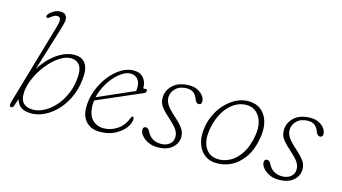

<svg xmlns="http://www.w3.org/2000/svg" viewBox="-81 -1011 2338 1312"><g transform="rotate(15 1088.0 -354.5)"><path d="M209.5 -604.5Q223.5 -652 218.2 -667Q213 -682 195.5 -682Q178 -682 154 -663.5Q145.5 -657 140 -653.5Q134.5 -650 129 -652.5Q118.5 -658.5 128 -673.5Q137 -688 160.8 -702.5Q184.5 -717 211.5 -717Q239.5 -717 251.8 -696.5Q264 -676 248 -623.5L147.5 -295Q175 -339.5 212.2 -376Q249.5 -412.5 292.5 -434.2Q335.5 -456 380.5 -456Q428 -456 452.8 -425.8Q477.5 -395.5 476.5 -343Q474.5 -264.5 448.8 -200Q423 -135.5 382 -89Q341 -42.5 292 -17.5Q243 7.5 194.5 7.5Q103.5 7.5 87.5 -65L68 -11Q63 2 52 2Q45 2 41.2 -5.5Q37.5 -13 46 -42.5ZM362 -427.5Q329 -427.5 293.8 -407.2Q258.5 -387 225.8 -353Q193 -319 167 -277.2Q141 -235.5 125.8 -191.5Q110.5 -147.5 110.5 -108Q110.5 -62 134 -41.2Q157.5 -20.5 200 -20.5Q238.5 -20.5 279.5 -42.5Q320.5 -64.5 356.2 -105.5Q392 -146.5 414.8 -203.2Q437.5 -260 439.5 -329Q441 -380.5 418.8 -404Q396.5 -427.5 362 -427.5Z M880.5 -136Q880.5 -105.5 855.5 -72.2Q830.5 -39 785.2 -15.8Q740 7.5 679.5 7.5Q618 7.5 582.8 -29.5Q547.5 -66.5 547.5 -130Q547.5 -191 569 -249.2Q590.5 -307.5 626.5 -354.5Q662.5 -401.5 707 -429.5Q751.5 -457.5 797.5 -457.5Q843 -457.5 866.8 -429.8Q890.5 -402 890.5 -362Q890.5 -352.5 902.5 -356Q918.5 -361.5 918.5 -344Q918.5 -332.5 903.5 -326Q867 -310.5 819.8 -290Q772.5 -269.5 725.2 -249Q678 -228.5 640.8 -212.2Q603.5 -196 587.5 -189Q585.5 -174 585.5 -160Q585.5 -89 617 -55.8Q648.5 -22.5 699.5 -22.5Q750 -22.5 794.5 -52.5Q839 -82.5 860.5 -140Q864.5 -151 871.5 -151Q880.5 -151 880.5 -136ZM781.5 -431.5Q755.5 -431.5 726.5 -413.5Q697.5 -395.5 670 -364.8Q642.5 -334 621.8 -294.8Q601 -255.5 591.5 -213.5Q609.5 -221.5 640.5 -235Q671.5 -248.5 708.5 -264.8Q745.5 -281 782.2 -297.2Q819 -313.5 848.5 -326.5Q850.5 -337.5 850.5 -355Q850.5 -390 831.8 -410.8Q813 -431.5 781.5 -431.5Z M1103.5 -21Q1142 -21 1165.5 -40.8Q1189 -60.5 1189 -92.5Q1189 -116 1175.5 -139Q1162 -162 1119.5 -200Q1087 -229 1068.5 -249.2Q1050 -269.5 1042.5 -287.8Q1035 -306 1035 -328.5Q1035 -381 1075.8 -419.2Q1116.5 -457.5 1192 -457.5Q1225 -457.5 1250.2 -444.8Q1275.5 -432 1289.8 -412.5Q1304 -393 1304 -372.5Q1304 -350.5 1282.5 -350.5Q1266 -350.5 1256 -376.5Q1246 -404 1228 -418.8Q1210 -433.5 1180 -433.5Q1130 -433.5 1101.2 -405.5Q1072.5 -377.5 1072.5 -341.5Q1072.5 -317 1087 -292.5Q1101.5 -268 1143 -231Q1178 -200 1196.2 -178.8Q1214.5 -157.5 1221.2 -140.2Q1228 -123 1228 -104Q1228 -57.5 1191.5 -25Q1155 7.5 1086.5 7.5Q1049.5 7.5 1020.5 -6.8Q991.5 -21 974.8 -41.5Q958 -62 958 -80.5Q958 -104 977.5 -104Q985 -104 992.2 -99Q999.5 -94 1006 -81Q1021.5 -50 1046.5 -35.5Q1071.5 -21 1103.5 -21Z M1624.5 -457Q1696.5 -451 1731.8 -390.5Q1767 -330 1751 -237Q1737 -151.5 1698 -95.5Q1659 -39.5 1605 -13.5Q1551 12.5 1490.5 7.5Q1446.5 4 1414 -24.2Q1381.5 -52.5 1367.8 -101.5Q1354 -150.5 1366 -216Q1375 -266.5 1399 -311.5Q1423 -356.5 1458 -390.5Q1493 -424.5 1535.5 -442.8Q1578 -461 1624.5 -457ZM1503 -21Q1547 -18 1590.2 -40Q1633.5 -62 1667 -112Q1700.5 -162 1714 -242Q1727.5 -323 1697.2 -374.2Q1667 -425.5 1612 -429Q1563.5 -432.5 1520.2 -405.8Q1477 -379 1446.2 -328.2Q1415.5 -277.5 1403 -209Q1387.5 -123 1416.5 -74Q1445.5 -25 1503 -21Z M1961 -21Q1999.5 -21 2023 -40.8Q2046.5 -60.5 2046.5 -92.5Q2046.5 -116 2033 -139Q2019.5 -162 1977 -200Q1944.5 -229 1926 -249.2Q1907.5 -269.5 1900 -287.8Q1892.5 -306 1892.5 -328.5Q1892.5 -381 1933.2 -419.2Q1974 -457.5 2049.5 -457.5Q2082.5 -457.5 2107.8 -444.8Q2133 -432 2147.2 -412.5Q2161.5 -393 2161.5 -372.5Q2161.5 -350.5 2140 -350.5Q2123.5 -350.5 2113.5 -376.5Q2103.5 -404 2085.5 -418.8Q2067.5 -433.5 2037.5 -433.5Q1987.5 -433.5 1958.8 -405.5Q1930 -377.5 1930 -341.5Q1930 -317 1944.5 -292.5Q1959 -268 2000.5 -231Q2035.5 -200 2053.8 -178.8Q2072 -157.5 2078.8 -140.2Q2085.5 -123 2085.5 -104Q2085.5 -57.5 2049 -25Q2012.5 7.5 1944 7.5Q1907 7.5 1878 -6.8Q1849 -21 1832.2 -41.5Q1815.5 -62 1815.5 -80.5Q1815.5 -104 1835 -104Q1842.5 -104 1849.8 -99Q1857 -94 1863.5 -81Q1879 -50 1904 -35.5Q1929 -21 1961 -21Z"/></g></svg>

Font: Fraunces 9pt S100 Thin
Style: Italic
Weight: 100
Italic angle: -16°
Version: Version 1.000; ttfautohint (v1.8.3)